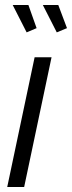

<svg xmlns="http://www.w3.org/2000/svg" viewBox="-20 -751 289 771"><path d="M31 -731H94L127 -638L87 -621ZM152 -731H214L249 -638L208 -621ZM119 -521H187L77 0H9Z"/></svg>

Font: Raleway-v4020
Style: Italic
Weight: 400
Italic angle: -12°
Designer: Matt McInerney, Pablo Impallari, Rodrigo Fuenzalida
Foundry: Matt McInerney, Pablo Impallari, Rodrigo Fuenzalida
Version: Version 4.020;PS 004.020;hotconv 1.0.88;makeotf.lib2.5.64775